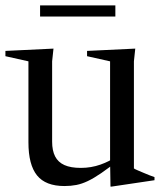

<svg xmlns="http://www.w3.org/2000/svg" viewBox="-20 -677 602 709"><path d="M172.5 -154Q172.5 -121 183.5 -99.5Q194.5 -78 217.8 -67.5Q241 -57 278.5 -57Q316.5 -57 351 -69.2Q385.5 -81.5 406.5 -97.5L416.5 -84.5Q380.5 -56 353.5 -37.5Q326.5 -19 304.5 -8.5Q282.5 2 262 6Q241.5 10 218 10Q148.5 10 116.8 -29.2Q85 -68.5 85 -151.5V-450.5L0 -469.5V-489L177.5 -497.5L172.5 -450.5ZM388 12 386.5 -82V-450.5L301.5 -469.5V-489L479.5 -497.5L474.5 -450.5V-55Q479 -52 488.5 -48Q498 -44 509.2 -39.2Q520.5 -34.5 531.5 -30Q542.5 -25.5 550.5 -23V-11.5L392.5 12ZM128 -616V-657H406V-616Z"/></svg>

Font: Newsreader 60pt
Style: Regular
Weight: 400
Designer: Hugues Gentile
Foundry: Production Type
Version: Version 1.003